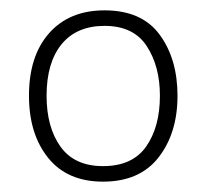

<svg xmlns="http://www.w3.org/2000/svg" viewBox="-20 -744 397 371"><path d="M323 -559Q323 -487 286.5 -440Q250 -393 179 -393Q110 -393 73 -439Q36 -485 36 -559Q36 -636 75 -680Q114 -724 182 -724Q254 -724 288.5 -677Q323 -630 323 -559ZM70 -559Q70 -498 97 -460.5Q124 -423 179 -423Q236 -423 262.5 -461Q289 -499 289 -559Q289 -616 263.5 -655Q238 -694 182 -694Q128 -694 99 -658.5Q70 -623 70 -559Z"/></svg>

Font: Noto Sans Arabic UI XLt
Style: Regular
Weight: 200
Designer: Monotype Design Team, Nadine Chahine and Nizar Qandah
Foundry: Monotype Imaging Inc.
Version: Version 2.010; ttfautohint (v1.8.4.7-5d5b)